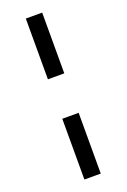

<svg xmlns="http://www.w3.org/2000/svg" viewBox="-167 -759 654 992"><g transform="rotate(-20 159.5 -262.5)"><path d="M115 -371V-705H205V-371ZM115 180V-154H205V180Z"/></g></svg>

Font: Nunito Sans 12pt ExtraLight 6pt Medium
Style: Regular
Weight: 500
Version: Version 3.101;gftools[0.9.27]